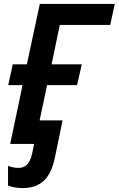

<svg xmlns="http://www.w3.org/2000/svg" viewBox="-20 -734 605 979"><path d="M32 0H154L144 48C132 105 107 122 74 122C56 122 38 118 21 112V212C39 220 68 225 95 225C182 225 237 182 260 69L299 -120H182L220 -300H373L397 -406H243L285 -607H542L565 -714H183L117 -406H45L22 -300H95Z"/></svg>

Font: Noto Sans SemiBold
Style: Italic
Weight: 600
Italic angle: -12°
Designer: Monotype Design Team
Foundry: Monotype Imaging Inc.
Version: Version 2.013